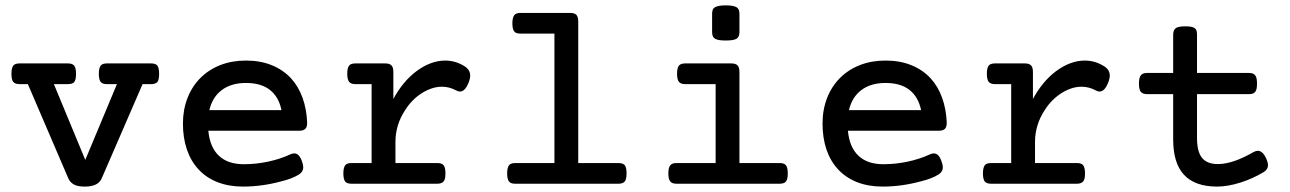

<svg xmlns="http://www.w3.org/2000/svg" viewBox="-20 -689 4837 720"><path d="M53.7 -373.5Q36.6 -373.5 29.8 -381.8Q22.9 -390.1 22.9 -412.1Q22.9 -434.6 30.3 -443.4Q36.6 -451.2 53.7 -451.2H234.4Q251.5 -451.2 258.3 -442.9Q265.1 -434.1 265.1 -412.1Q265.1 -389.6 258.3 -381.3Q252 -373.5 234.4 -373.5H182.1L299.8 -89.4L418.5 -373.5H381.3Q372.1 -373.5 366 -375.7Q359.9 -377.9 356.4 -383.3Q350.6 -393.1 350.6 -412.1Q350.6 -434.6 357.9 -443.4Q364.3 -451.2 381.3 -451.2H545.9Q563.5 -451.2 569.8 -443.4Q576.7 -434.6 576.7 -412.1Q576.7 -391.1 570.8 -382.3Q564 -373.5 545.9 -373.5H514.6L361.8 -21Q349.1 10.7 298.3 10.7Q270.5 10.7 256.3 2.4Q242.2 -5.9 235.8 -21L84.5 -373.5Z M761.2 -198.7Q767.1 -136.7 800.8 -105Q834.5 -73.2 894 -73.2Q939.9 -73.2 985.1 -82.8Q1030.3 -92.3 1069.3 -110.4Q1076.7 -113.8 1083.5 -113.8Q1102.5 -113.8 1112.8 -82.5Q1117.2 -70.8 1117.2 -62Q1117.2 -45.4 1102.5 -35.6Q1076.7 -19 1034.2 -8.8Q962.4 10.7 891.1 10.7Q837.9 10.7 795.7 -5.9Q753.4 -22.5 724.6 -53.7Q695.8 -84.5 680.9 -128.2Q666 -171.9 666 -225.6Q666 -277.3 683.1 -321.3Q700.2 -365.2 731.4 -396.5Q763.2 -428.2 806.6 -445.1Q850.1 -461.9 902.3 -461.9Q956.1 -461.9 998.5 -444.8Q1041 -427.7 1070.8 -396Q1099.1 -365.2 1114.5 -322.5Q1129.9 -279.8 1131.8 -229Q1131.8 -212.4 1124.8 -205.6Q1117.7 -198.7 1101.1 -198.7ZM1035.6 -275.9Q1025.4 -325.7 992.2 -351.8Q959 -377.9 902.3 -377.9Q847.2 -377.9 811.8 -351.3Q776.4 -324.7 765.1 -275.9Z M1373.5 -373.5H1313Q1295.4 -373.5 1288.6 -382.8Q1282.2 -392.6 1282.2 -412.1Q1282.2 -432.1 1288.1 -441.4Q1293.9 -451.2 1313 -451.2H1424.3Q1440.9 -451.2 1448 -443.8Q1455.1 -436.5 1455.1 -418.9V-317.9Q1490.7 -383.8 1541.5 -421.9Q1567.4 -441.4 1595 -451.7Q1622.6 -461.9 1649.4 -461.9Q1689 -461.9 1723.1 -439.9Q1743.2 -426.8 1743.2 -405.8Q1743.2 -394 1737.3 -379.4Q1724.1 -345.7 1704.6 -345.7Q1697.8 -345.7 1690.4 -350.1Q1665 -363.8 1637.2 -363.8Q1601.6 -363.8 1564.5 -341.3Q1523.9 -316.4 1497.6 -273.4Q1481 -248 1471.9 -218.3Q1462.9 -188.5 1462.9 -156.2V-77.6H1619.6Q1636.7 -77.6 1643.1 -69.8Q1650.4 -61 1650.4 -38.6Q1650.4 -16.1 1643.6 -8.8Q1636.7 0 1619.6 0H1298.3Q1280.8 0 1273.9 -8.8Q1267.6 -18.6 1267.6 -38.6Q1267.6 -60.5 1274.9 -69.8Q1281.2 -77.6 1298.3 -77.6H1373.5Z M2059.1 -563H1932.1Q1922.9 -563 1916.7 -565.2Q1910.6 -567.4 1907.2 -572.8Q1901.4 -581.5 1901.4 -601.6Q1901.4 -623 1908.7 -632.3Q1915.5 -640.6 1932.1 -640.6H2117.7Q2134.3 -640.6 2141.4 -633.3Q2148.4 -626 2148.4 -608.4V-77.6H2298.8Q2316.4 -77.6 2323.2 -69.3Q2329.6 -60.1 2329.6 -38.6Q2329.6 -18.1 2323.2 -8.8Q2316.4 0 2298.8 0H1912.6Q1903.3 0 1897.2 -2.2Q1891.1 -4.4 1887.7 -9.8Q1881.8 -19.5 1881.8 -38.6Q1881.8 -60.5 1889.2 -69.8Q1895.5 -77.6 1912.6 -77.6H2059.1Z M2752.9 -568.4Q2752.9 -550.3 2741.7 -543.5Q2730.5 -537.1 2702.1 -537.1Q2674.3 -537.1 2664.1 -542.5Q2656.7 -545.9 2653.6 -552.2Q2650.4 -558.6 2650.4 -568.4V-637.2Q2650.4 -647.5 2653.3 -653.6Q2656.2 -659.7 2663.6 -663.1Q2676.3 -668.9 2701.2 -668.9Q2729.5 -668.9 2741.7 -662.1Q2747.6 -658.7 2750.2 -652.6Q2752.9 -646.5 2752.9 -637.2ZM2663.6 -373.5H2549.8Q2532.7 -373.5 2525.9 -382.3Q2519 -390.6 2519 -412.1Q2519 -434.1 2525.9 -442.9Q2532.7 -451.2 2549.8 -451.2H2722.2Q2738.8 -451.2 2745.8 -443.8Q2752.9 -436.5 2752.9 -418.9V-77.6H2903.3Q2920.9 -77.6 2927.2 -69.3Q2934.1 -61 2934.1 -38.6Q2934.1 -17.1 2927.7 -8.8Q2920.9 0 2903.3 0H2517.1Q2500 0 2493.2 -8.8Q2486.3 -18.1 2486.3 -38.6Q2486.3 -61.5 2494.1 -69.8Q2500.5 -77.6 2517.1 -77.6H2663.6Z M3159.7 -198.7Q3165.5 -136.7 3199.2 -105Q3232.9 -73.2 3292.5 -73.2Q3338.4 -73.2 3383.5 -82.8Q3428.7 -92.3 3467.8 -110.4Q3475.1 -113.8 3481.9 -113.8Q3501 -113.8 3511.2 -82.5Q3515.6 -70.8 3515.6 -62Q3515.6 -45.4 3501 -35.6Q3475.1 -19 3432.6 -8.8Q3360.8 10.7 3289.6 10.7Q3236.3 10.7 3194.1 -5.9Q3151.9 -22.5 3123 -53.7Q3094.2 -84.5 3079.3 -128.2Q3064.5 -171.9 3064.5 -225.6Q3064.5 -277.3 3081.5 -321.3Q3098.6 -365.2 3129.9 -396.5Q3161.6 -428.2 3205.1 -445.1Q3248.5 -461.9 3300.8 -461.9Q3354.5 -461.9 3397 -444.8Q3439.5 -427.7 3469.2 -396Q3497.6 -365.2 3512.9 -322.5Q3528.3 -279.8 3530.3 -229Q3530.3 -212.4 3523.2 -205.6Q3516.1 -198.7 3499.5 -198.7ZM3434.1 -275.9Q3423.8 -325.7 3390.6 -351.8Q3357.4 -377.9 3300.8 -377.9Q3245.6 -377.9 3210.2 -351.3Q3174.8 -324.7 3163.6 -275.9Z M3772 -373.5H3711.4Q3693.8 -373.5 3687 -382.8Q3680.7 -392.6 3680.7 -412.1Q3680.7 -432.1 3686.5 -441.4Q3692.4 -451.2 3711.4 -451.2H3822.8Q3839.4 -451.2 3846.4 -443.8Q3853.5 -436.5 3853.5 -418.9V-317.9Q3889.2 -383.8 3939.9 -421.9Q3965.8 -441.4 3993.4 -451.7Q4021 -461.9 4047.9 -461.9Q4087.4 -461.9 4121.6 -439.9Q4141.6 -426.8 4141.6 -405.8Q4141.6 -394 4135.7 -379.4Q4122.6 -345.7 4103 -345.7Q4096.2 -345.7 4088.9 -350.1Q4063.5 -363.8 4035.6 -363.8Q4000 -363.8 3962.9 -341.3Q3922.4 -316.4 3896 -273.4Q3879.4 -248 3870.4 -218.3Q3861.3 -188.5 3861.3 -156.2V-77.6H4018.1Q4035.2 -77.6 4041.5 -69.8Q4048.8 -61 4048.8 -38.6Q4048.8 -16.1 4042 -8.8Q4035.2 0 4018.1 0H3696.8Q3679.2 0 3672.4 -8.8Q3666 -18.6 3666 -38.6Q3666 -60.5 3673.3 -69.8Q3679.7 -77.6 3696.8 -77.6H3772Z M4379.4 -415.5V-559.1Q4379.4 -578.1 4391.6 -585Q4402.3 -590.3 4425.3 -590.3Q4449.2 -590.3 4458.5 -584.5Q4464.4 -581.1 4466.6 -575Q4468.8 -568.8 4468.8 -559.1V-415.5H4663.1Q4680.2 -415.5 4687 -406.7Q4693.8 -398.4 4693.8 -375.5Q4693.8 -355 4688.5 -346.7Q4685.1 -340.8 4679 -338.4Q4672.9 -335.9 4663.1 -335.9H4468.8V-172.4Q4468.8 -121.1 4486.8 -98.1Q4505.4 -73.7 4547.4 -73.7Q4577.1 -73.7 4613.8 -86.9Q4644 -97.7 4680.7 -118.7Q4689.5 -123.5 4696.8 -123.5Q4701.2 -123.5 4704.6 -122.1Q4717.8 -117.2 4727.5 -96.2Q4734.9 -80.1 4734.9 -69.8Q4734.9 -52.7 4716.8 -42.5Q4676.3 -18.6 4633.3 -4.9Q4585 10.7 4543.9 10.7Q4460 10.7 4418.9 -34.7Q4379.4 -78.6 4379.4 -166V-335.9H4281.7Q4266.1 -335.9 4257.8 -344.7Q4251 -354.5 4251 -375.5Q4251 -397.9 4258.3 -406.7Q4265.1 -415.5 4281.7 -415.5Z"/></svg>

Font: Courier Prime Medium
Style: Regular
Weight: 500
Designer: Alan Dague-Greene
Foundry: Quote-Unquote Apps
Version: Version 1.202